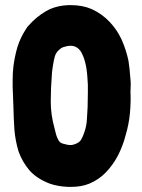

<svg xmlns="http://www.w3.org/2000/svg" viewBox="-20 -730 553 748"><path d="M47.9 -546.9Q37.1 -509.8 32.2 -470.7Q29.3 -445.3 29.3 -418.9Q29.3 -413.1 29.3 -406.2Q29.3 -399.4 29.3 -391.6Q30.3 -352.5 32.2 -315.4Q33.2 -269.5 36.1 -224.6Q40 -179.7 52.7 -138.7Q67.4 -98.6 94.7 -66.4Q123 -34.2 173.8 -14.6Q204.1 -3.9 244.1 -2Q252 -2 258.8 -2Q296.9 -2 328.1 -14.6Q365.2 -30.3 391.6 -57.6Q419.9 -86.9 439.5 -124Q459 -162.1 469.7 -204.1Q482.4 -247.1 486.3 -290Q490.2 -334 488.3 -373Q489.3 -385.7 489.3 -399.4Q489.3 -415 487.3 -431.6Q485.4 -460.9 480.5 -493.2Q471.7 -535.2 454.1 -575.2Q435.5 -615.2 407.2 -644.5Q377.9 -675.8 337.9 -694.3Q301.8 -710 256.8 -710Q252 -710 247.1 -710Q196.3 -708 159.2 -686.5Q122.1 -665 91.8 -630.9Q85.9 -625 82 -618.2Q59.6 -584 47.9 -546.9ZM212.9 -176.8Q207 -183.6 203.1 -193.4Q199.2 -202.1 197.3 -210.9Q195.3 -220.7 192.4 -230.5Q177.7 -283.2 177.7 -334Q177.7 -384.8 182.6 -448.2Q185.5 -472.7 189.5 -493.2Q193.4 -512.7 198.2 -521.5Q203.1 -530.3 212.9 -538.1Q221.7 -545.9 232.4 -547.9Q271.5 -560.5 293 -532.2Q304.7 -514.6 311.5 -488.3Q318.4 -461.9 320.3 -430.7Q323.2 -401.4 322.3 -369.1Q322.3 -337.9 321.3 -311.5Q319.3 -286.1 318.4 -262.7Q317.4 -240.2 308.6 -214.8Q303.7 -199.2 295.9 -185.5Q288.1 -172.9 267.6 -167Q259.8 -164.1 250 -165Q240.2 -166 231.4 -168.9Q219.7 -170.9 212.9 -176.8Z"/></svg>

Font: Londrina Solid
Style: NNS
Weight: 400
Designer: Marcelo Magalhaes
Version: Version 1.002